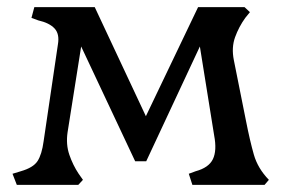

<svg xmlns="http://www.w3.org/2000/svg" viewBox="-20 -517 787 537"><path d="M27 0 15 -31 38 -38Q73 -48 85 -66.5Q97 -85 102 -122L142 -393Q147 -422 132.5 -437.5Q118 -453 87 -460L68 -467L76 -497H245L388 -192L534 -497H664L679 -483L666 -467Q648 -442 637.5 -413Q627 -384 634 -349L668 -179Q679 -123 690 -84.5Q701 -46 732 -14L720 0H518L508 -31L527 -38Q564 -48 575.5 -72Q587 -96 579 -138L539 -387L389 -66H358L207 -387L169 -147Q164 -113 174 -84Q184 -55 200 -31L212 -14L199 0Z"/></svg>

Font: Gabriela
Style: Regular
Weight: 400
Designer: Eduardo Rodriguez Tunni
Foundry: Eduardo Rodriguez Tunni
Version: Version 2.001;gftools[0.9.26]